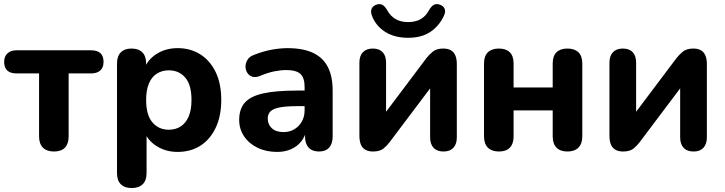

<svg xmlns="http://www.w3.org/2000/svg" viewBox="-22 -738 3570 946"><path d="M243.8 8.5Q208.8 8.5 189.6 -10.6Q170.5 -29.8 170.5 -65.8V-376.2H60.2Q-1.5 -376.2 -1.5 -433.2Q-1.5 -460.2 14.9 -475.2Q31.2 -490.2 60.2 -490.2H426.5Q488.2 -490.2 488.2 -433.2Q488.2 -405.5 472.2 -390.9Q456.2 -376.2 426.5 -376.2H316.2V-65.8Q316.2 -29.8 298 -10.6Q279.8 8.5 243.8 8.5Z M627 188.5Q592 188.5 573.2 169.8Q554.5 151 554.5 115V-425.2Q554.5 -461.2 573.1 -480Q591.8 -498.8 625.8 -498.8Q660.8 -498.8 679.4 -480Q698 -461.2 698 -425.2V-355.2L687 -392.8Q701.8 -441.2 747.5 -471Q793.2 -500.8 853.2 -500.8Q917 -500.8 965.5 -469.8Q1014 -438.8 1041.1 -381.9Q1068.2 -325 1068.2 -245.5Q1068.2 -167 1041.1 -109.2Q1014 -51.5 965.9 -20.5Q917.8 10.5 853.2 10.5Q794.5 10.5 749.2 -18.4Q704 -47.2 688.2 -93.2H700.2V115Q700.2 151 681.1 169.8Q662 188.5 627 188.5ZM809.8 -98.8Q843 -98.8 868.1 -114.9Q893.2 -131 907.4 -163.5Q921.5 -196 921.5 -245.5Q921.5 -320.2 890.6 -355.9Q859.8 -391.5 809.8 -391.5Q776.8 -391.5 751.5 -375.8Q726.2 -360 712.1 -327.6Q698 -295.2 698 -245.5Q698 -171.5 728.9 -135.1Q759.8 -98.8 809.8 -98.8Z M1343.5 10.5Q1289 10.5 1246.6 -10.2Q1204.2 -31 1180.4 -66.6Q1156.5 -102.2 1156.5 -147.2Q1156.5 -201.2 1184.5 -232.6Q1212.5 -264 1275.2 -277.9Q1338 -291.8 1442.8 -291.8H1494.8V-215H1443.2Q1390.2 -215 1357.9 -209.1Q1325.5 -203.2 1311.4 -190Q1297.2 -176.8 1297.2 -153.8Q1297.2 -124.5 1317.6 -105.9Q1338 -87.2 1375.2 -87.2Q1405 -87.2 1428.1 -101Q1451.2 -114.8 1465 -138.9Q1478.8 -163 1478.8 -194.5V-309.8Q1478.8 -354.5 1458.2 -373.6Q1437.8 -392.8 1388.5 -392.8Q1361.2 -392.8 1329.2 -386.4Q1297.2 -380 1260 -364.2Q1238 -355 1221.6 -360.1Q1205.2 -365.2 1196.4 -379.4Q1187.5 -393.5 1187.6 -410.5Q1187.8 -427.5 1197.5 -443.5Q1207.2 -459.5 1229.2 -467.5Q1275.8 -486 1317.6 -493.4Q1359.5 -500.8 1394 -500.8Q1470 -500.8 1519.1 -478.1Q1568.2 -455.5 1592.6 -409.4Q1617 -363.2 1617 -291V-65.8Q1617 -29.8 1599.6 -10.6Q1582.2 8.5 1549.5 8.5Q1516.8 8.5 1498.9 -10.6Q1481 -29.8 1481 -65.8V-105L1488.2 -99.8Q1482 -66 1462.4 -41.4Q1442.8 -16.8 1412.6 -3.1Q1382.5 10.5 1343.5 10.5Z M1816.2 8.5Q1794 8.5 1778.9 0.2Q1763.8 -8 1756.2 -25.4Q1748.8 -42.8 1748.8 -69.2V-429.2Q1748.8 -462.8 1766.1 -480.8Q1783.5 -498.8 1815 -498.8Q1846.5 -498.8 1863.4 -480.8Q1880.2 -462.8 1880.2 -429.2V-151.8H1853.5L2079.5 -452.2Q2091.8 -468 2110.2 -483.4Q2128.8 -498.8 2162 -498.8Q2184.5 -498.8 2199.1 -490.5Q2213.8 -482.2 2221.2 -465.4Q2228.8 -448.5 2228.8 -421.8V-61Q2228.8 -28.2 2211.9 -9.9Q2195 8.5 2163.5 8.5Q2131 8.5 2114.1 -9.9Q2097.2 -28.2 2097.2 -61V-339.2H2124.8L1898 -38Q1886.5 -22.2 1868.4 -6.9Q1850.2 8.5 1816.2 8.5ZM1988.8 -551.8Q1922.2 -551.8 1875.9 -581Q1829.5 -610.2 1810.5 -660.8Q1802.8 -681.8 1809.5 -695.8Q1816.2 -709.8 1833 -715.2Q1850 -721 1862.5 -713.9Q1875 -706.8 1886 -687.2Q1902.2 -658.2 1927.5 -643.8Q1952.8 -629.2 1988.8 -629.2Q2025.5 -629.2 2050.8 -643.8Q2076 -658.2 2091.5 -687.2Q2102.5 -706.8 2115.1 -713.9Q2127.8 -721 2144.5 -715.2Q2161.5 -709.8 2168.2 -695.8Q2175 -681.8 2165.5 -660.8Q2142 -610.2 2098.6 -581Q2055.2 -551.8 1988.8 -551.8Z M2436 8.5Q2401 8.5 2381.9 -10.6Q2362.8 -29.8 2362.8 -65.8V-425.2Q2362.8 -462 2381.9 -480.4Q2401 -498.8 2436 -498.8Q2471 -498.8 2489.8 -480.4Q2508.5 -462 2508.5 -425.2V-307.2H2701.2V-425.2Q2701.2 -462 2720 -480.4Q2738.8 -498.8 2773.8 -498.8Q2808.8 -498.8 2827.9 -480.4Q2847 -462 2847 -425.2V-65.8Q2847 -29.8 2827.9 -10.6Q2808.8 8.5 2773.8 8.5Q2738.8 8.5 2720 -10.6Q2701.2 -29.8 2701.2 -65.8V-194.2H2508.5V-65.8Q2508.5 -29.8 2490.2 -10.6Q2472 8.5 2436 8.5Z M3048.2 8.5Q3026 8.5 3010.9 0.2Q2995.8 -8 2988.2 -25.4Q2980.8 -42.8 2980.8 -69.2V-429.2Q2980.8 -462.8 2998.1 -480.8Q3015.5 -498.8 3047 -498.8Q3078.5 -498.8 3095.4 -480.8Q3112.2 -462.8 3112.2 -429.2V-151.8H3085.5L3311.5 -452.2Q3323.8 -468 3342.2 -483.4Q3360.8 -498.8 3394 -498.8Q3416.5 -498.8 3431.1 -490.5Q3445.8 -482.2 3453.2 -465.4Q3460.8 -448.5 3460.8 -421.8V-61Q3460.8 -28.2 3443.9 -9.9Q3427 8.5 3395.5 8.5Q3363 8.5 3346.1 -9.9Q3329.2 -28.2 3329.2 -61V-339.2H3356.8L3130 -38Q3118.5 -22.2 3100.4 -6.9Q3082.2 8.5 3048.2 8.5Z"/></svg>

Font: Nunito ExtraLight
Style: Regular
Weight: 200
Designer: Vernon Adams
Foundry: Vernon Adams
Version: Version 3.602;April 4, 2023;FontCreator 14.0.0.2856 64-bit